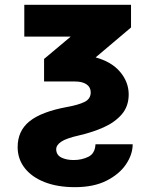

<svg xmlns="http://www.w3.org/2000/svg" viewBox="-20 -566 628 802"><path d="M81.5 -545.9H527.3V-451.2L379.4 -326.2Q445.8 -308.1 481.4 -266.1Q517.1 -224.1 517.6 -172.4Q517.6 -122.1 488.8 -88.6Q460 -55.2 413.1 -34.2Q366.2 -13.2 310.5 -0.5Q256.3 11.7 235.4 26.1Q214.4 40.5 214.8 58.1Q215.3 81.5 236.3 92Q257.3 102.5 287.6 102.5Q321.3 102.5 349.1 88.9Q377 75.2 378.9 36.6H534.2Q534.2 79.1 506.3 120.4Q478.5 161.6 425 188.7Q371.6 215.8 293 215.8Q220.2 215.8 166.5 194.8Q112.8 173.8 83.3 136Q53.7 98.1 53.7 48.3Q53.7 -19 103 -59.1Q152.3 -99.1 259.8 -119.1Q306.6 -127.4 332.8 -140.1Q358.9 -152.8 358.9 -180.2Q358.9 -201.7 341.6 -213.6Q324.2 -225.6 293.5 -225.6H164.1V-319.8L275.4 -413.1H81.5Z"/></svg>

Font: Inter Extra Bold
Style: Regular
Weight: 800
Designer: Rasmus Andersson
Foundry: rsms
Version: Version 4.000;git-3c8e0fc